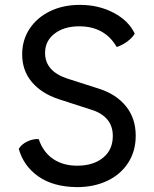

<svg xmlns="http://www.w3.org/2000/svg" viewBox="-20 -755 634 788"><path d="M296 13Q199 12 138 -30.5Q77 -73 57 -144Q68 -163 92.5 -174.5Q117 -186 139 -184Q157 -130 199 -102Q241 -74 301 -75Q365 -76 404 -108.5Q443 -141 443 -197Q443 -238 420 -265Q397 -292 354 -305L221 -348Q151 -371 111 -418Q71 -465 71 -532Q71 -591 101.5 -637Q132 -683 185.5 -709Q239 -735 308 -735Q385 -735 446.5 -702.5Q508 -670 533 -617Q524 -601 503.5 -585.5Q483 -570 459 -562Q410 -647 305 -647Q243 -647 204 -617Q165 -587 165 -538Q165 -462 258 -432L386 -391Q456 -369 496.5 -319.5Q537 -270 537 -198Q537 -134 505.5 -86Q474 -38 419.5 -12.5Q365 13 296 13Z"/></svg>

Font: Borel
Style: Regular
Weight: 400
Designer: Rosalie Wagner
Foundry: ANRT
Version: Version 1.007; ttfautohint (v1.8.4.7-5d5b)